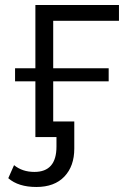

<svg xmlns="http://www.w3.org/2000/svg" viewBox="-20 -546 518 765"><path d="M454 -463H192V-274H413V-222H192V-62H276V46Q276 116 236.5 157.5Q197 199 125 199Q53 199 13 164L36 112Q69 139 117 139Q205 139 205 38V0H121V-222H40V-274H121V-526H454Z"/></svg>

Font: mBank
Style: Regular
Weight: 400
Designer: Julieta Ulanovsky
Foundry: Julieta Ulanovsky
Version: Version 7.200;PS 007.200;hotconv 1.0.88;makeotf.lib2.5.64775